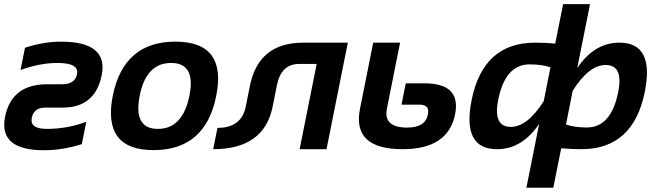

<svg xmlns="http://www.w3.org/2000/svg" viewBox="-26 -718 3174 924"><path d="M184.1 4.9Q-33.7 4.9 -1.5 -156.2Q29.8 -312.5 200.7 -312.5H273.9Q335 -312.5 344.7 -361.3Q355.5 -415 250.5 -415Q165 -415 72.8 -380.9L94.2 -488.3Q185.5 -517.6 267.6 -517.6Q495.6 -517.6 463.4 -356.4Q432.1 -200.2 275.9 -200.2H192.9Q136.7 -200.2 127 -151.4Q116.2 -97.7 199.7 -97.7Q296.9 -97.7 389.2 -131.8L367.7 -24.4Q276.4 4.9 184.1 4.9Z M733.9 -97.7Q853.5 -97.7 885.7 -258.3Q917 -415 797.4 -415Q677.7 -415 646.5 -258.3Q614.3 -97.7 733.9 -97.7ZM516.6 -256.3Q568.8 -517.6 817.9 -517.6Q1066.9 -517.6 1014.6 -256.3Q962.4 4.4 713.4 4.4Q465.3 4.4 516.6 -256.3Z M1020.5 -102.5Q1136.2 -102.5 1156.7 -205.1L1176.8 -305.2Q1218.3 -512.7 1433.1 -512.7H1647.9L1545.4 0H1416L1498 -410.2H1412.6Q1327.1 -410.2 1306.6 -307.6L1286.1 -205.1Q1245.1 0 1000 0Z M1899.4 -512.7 1835.9 -194.8Q1817.9 -104 1934.1 -104Q2021 -104 2033.2 -167Q2043 -214.4 1993.2 -214.4H1906.2L1926.8 -316.9H2018.1Q2193.8 -316.9 2164.1 -167.5Q2130.4 0 1911.6 0Q1667.5 0 1706.5 -194.8L1770 -512.7Z M2752 -390.6Q2834.5 -512.7 2954.6 -512.7Q3124.5 -512.7 3077.1 -276.4Q3022 0 2771.5 0Q2724.1 0 2674.8 -4.4L2636.7 185.5H2507.3L2568.8 -122.1Q2486.3 0 2366.2 0Q2196.3 0 2243.7 -236.3Q2298.8 -512.7 2549.3 -512.7Q2596.7 -512.7 2646 -508.3L2684.1 -698.2H2813.5ZM2623 -394Q2581.5 -408.2 2522.9 -408.2Q2405.8 -408.2 2371.6 -237.8Q2345.7 -107.4 2432.1 -107.4Q2512.2 -107.4 2590.8 -231.4ZM2730 -281.2 2697.8 -118.7Q2739.3 -104.5 2797.9 -104.5Q2915 -104.5 2949.2 -274.9Q2975.1 -405.3 2888.7 -405.3Q2808.6 -405.3 2730 -281.2Z"/></svg>

Font: Sansation
Style: Bold Italic
Weight: 700
Designer: Bernd Montag
Version: Version 1.301